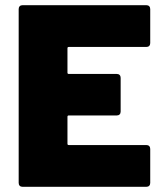

<svg xmlns="http://www.w3.org/2000/svg" viewBox="-20 -720 630 740"><path d="M544 -539H245Q240 -539 240 -534V-440Q240 -435 245 -435H430Q437 -435 441 -431Q445 -427 445 -420V-290Q445 -283 441 -279Q437 -275 430 -275H245Q240 -275 240 -270V-166Q240 -161 245 -161H544Q551 -161 555 -157Q559 -153 559 -146V-15Q559 -8 555 -4Q551 0 544 0H67Q60 0 56 -4Q52 -8 52 -15V-685Q52 -692 56 -696Q60 -700 67 -700H544Q551 -700 555 -696Q559 -692 559 -685V-554Q559 -547 555 -543Q551 -539 544 -539Z"/></svg>

Font: Barlow Black
Style: Regular
Weight: 900
Designer: Jeremy Tribby
Foundry: Tribby Type
Version: Version 1.422